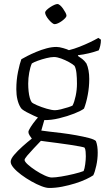

<svg xmlns="http://www.w3.org/2000/svg" viewBox="-20 -733 532 953"><path d="M224 200Q209 200 185.5 191Q162 182 135.5 167Q109 152 85.5 134.5Q62 117 47.5 100Q33 83 33 70Q33 56 50 36Q67 16 91.5 -6Q116 -28 138 -45Q134 -50 127.5 -60Q121 -70 121 -78Q121 -85 132.5 -103Q144 -121 158.5 -138.5Q173 -156 182 -163L205 -155L185 -85Q195 -83 223 -80Q251 -77 287 -72.5Q323 -68 359 -61.5Q395 -55 421.5 -48Q448 -41 456 -33Q461 -20 463 -5.5Q465 9 465 25Q465 57 458 89Q451 121 443 137Q430 146 406.5 157Q383 168 352.5 177.5Q322 187 289 193.5Q256 200 224 200ZM237 148Q255 148 285 143Q315 138 346 130.5Q377 123 395 116Q400 105 403 82Q406 59 406 43Q406 33 405 20Q404 7 400 0Q398 -2 377 -6Q356 -10 326.5 -14.5Q297 -19 266 -23Q235 -27 212 -30Q189 -33 183 -34Q166 -16 147 4Q128 24 115 39.5Q102 55 102 61Q102 69 118 83.5Q134 98 157 113Q180 128 202 138Q224 148 237 148ZM197 -137Q167 -150 146.5 -159.5Q126 -169 113 -176Q100 -183 92.5 -188.5Q85 -194 82 -200Q72 -216 66.5 -239Q61 -262 61 -290Q61 -336 69.5 -377Q78 -418 86 -439Q96 -445 115.5 -455Q135 -465 160 -475.5Q185 -486 211 -493Q237 -500 260 -500Q274 -500 294.5 -494Q315 -488 322 -484Q347 -490 375 -501Q403 -512 428 -524Q453 -536 468 -545L481 -536Q481 -520 477.5 -505.5Q474 -491 470 -483Q448 -475 421 -468.5Q394 -462 367 -459V-455Q378 -448 388 -440.5Q398 -433 409 -418Q416 -403 419.5 -383Q423 -363 423 -341Q423 -301 415.5 -261.5Q408 -222 397 -194Q383 -183 349 -169.5Q315 -156 274 -146Q233 -136 197 -137ZM253 -186Q264 -186 282.5 -190.5Q301 -195 318 -200.5Q335 -206 340 -209Q349 -226 355.5 -256.5Q362 -287 362 -318Q362 -347 359.5 -370Q357 -393 350 -406Q342 -414 323 -424.5Q304 -435 283.5 -442.5Q263 -450 248 -450Q233 -450 210.5 -444.5Q188 -439 167.5 -431.5Q147 -424 138 -418Q130 -400 125 -372.5Q120 -345 120 -318Q120 -298 122 -279.5Q124 -261 128 -247Q132 -233 137 -226Q142 -220 164 -210.5Q186 -201 211.5 -193.5Q237 -186 253 -186ZM251 -613Q246 -613 238 -619.5Q230 -626 222 -635.5Q214 -645 209 -654.5Q204 -664 204 -670Q204 -676 211 -683Q218 -690 228.5 -697Q239 -704 249 -708.5Q259 -713 265 -713Q271 -713 278.5 -706.5Q286 -700 293 -690Q300 -680 305 -670.5Q310 -661 310 -655Q310 -650 303.5 -643Q297 -636 287.5 -629Q278 -622 268 -617.5Q258 -613 251 -613Z"/></svg>

Font: Texturina Medium 12pt Thin
Style: Regular
Weight: 250
Version: Version 1.002